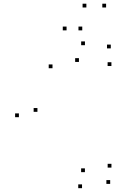

<svg xmlns="http://www.w3.org/2000/svg" viewBox="-20 -970 660 1013"><path d="M79.7 -351.7V-371.7H59.7V-351.7ZM412.8 22.8V2.8H392.8V22.8ZM561.3 0.2V-19.8H541.3V0.2ZM568 -85.7V-105.7H548V-85.7ZM428 -61.7V-81.7H408V-61.7ZM177.5 -380V-400H157.5V-380ZM257 -610V-630H237V-610ZM396.5 -643.2V-663.2H376.5V-643.2ZM567.8 -621.7V-641.7H547.8V-621.7ZM564.5 -714.7V-734.7H544.5V-714.7ZM428.2 -731.5V-751.5H408.2V-731.5ZM435.7 -930.5V-950.5H415.7V-930.5ZM539.8 -930.5V-950.5H519.8V-930.5ZM414 -809.8V-829.8H394V-809.8ZM331.2 -809.8V-829.8H311.2V-809.8Z"/></svg>

Font: Monaspace Argon Dots Var
Style: Regular
Weight: 400
Designer: Riley Cran and the Lettermatic Team
Version: Version 1.100 (Monaspace Argon Dots)